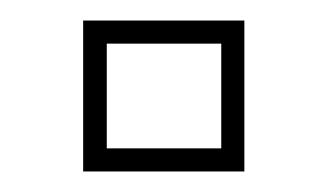

<svg xmlns="http://www.w3.org/2000/svg" viewBox="-20 -461 319 187"><path d="M61 -294V-441H218V-294ZM84 -316.5H195.5V-418.5H84Z"/></svg>

Font: Tourney Thin ExtraLight
Style: Regular
Weight: 250
Version: Version 1.015